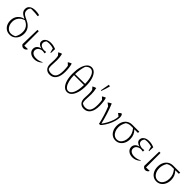

<svg xmlns="http://www.w3.org/2000/svg" viewBox="423 -2386 4040 4040"><g transform="rotate(45 2442.5 -366.0)"><path d="M246 8Q185 8 139.5 -20.5Q94 -49 69 -99.5Q44 -150 44 -217Q44 -307 95 -369.5Q146 -432 232 -448Q153 -485 122 -520Q91 -555 91 -606Q91 -669 139 -704.5Q187 -740 272 -740Q302 -740 333 -735.5Q364 -731 394 -723L388 -686Q345 -692 302.5 -695Q260 -698 218 -698Q207 -698 196 -698Q185 -698 175 -697Q136 -664 136 -610Q136 -577 147.5 -554Q159 -531 189 -510.5Q219 -490 275 -465Q449 -388 449 -228Q449 -159 423 -106Q397 -53 351 -22.5Q305 8 246 8ZM91 -220Q91 -164 111 -120.5Q131 -77 166 -52.5Q201 -28 247 -28Q303 -28 356 -59Q402 -133 402 -229Q402 -374 259 -436Q181 -415 136 -358Q91 -301 91 -220Z M578 -45 588 -479H627V-48L735 -51Q724 -23 701.5 -9Q679 5 655 5Q631 5 610.5 -8Q590 -21 578 -45Z M974 7Q899 7 850.5 -32Q802 -71 802 -133Q802 -180 833.5 -214.5Q865 -249 924 -260Q877 -269 846 -297Q815 -325 815 -364Q815 -417 860.5 -452.5Q906 -488 985 -488Q1020 -488 1053.5 -481.5Q1087 -475 1136 -456L1132 -335H1118L1092 -432Q1030 -452 971 -452Q934 -452 895 -443Q878 -425 869.5 -403.5Q861 -382 861 -365Q861 -334 880.5 -314Q900 -294 930 -284Q960 -274 992 -274L1046 -280V-236L981 -244Q947 -244 917 -230Q887 -216 869 -192Q851 -168 851 -137Q851 -89 888.5 -62Q926 -35 989 -35Q1029 -35 1066.5 -44.5Q1104 -54 1145 -76L1149 -66Q1071 7 974 7Z M1434 8Q1364 8 1323.5 -34.5Q1283 -77 1283 -155Q1283 -170 1284.5 -195.5Q1286 -221 1287 -249.5Q1288 -278 1288 -301Q1288 -353 1278 -400L1230 -455Q1257 -469 1273.5 -476.5Q1290 -484 1311 -489Q1321 -448 1326 -405.5Q1331 -363 1331 -323Q1331 -273 1327.5 -229Q1324 -185 1324 -149Q1324 -124 1327 -104Q1330 -84 1337 -66Q1377 -34 1435 -34Q1513 -34 1549 -88.5Q1585 -143 1585 -262Q1585 -298 1582 -336Q1579 -374 1574 -398L1520 -449Q1545 -465 1562 -474Q1579 -483 1599 -488Q1612 -450 1620 -390.5Q1628 -331 1628 -274Q1628 -138 1577 -65Q1526 8 1434 8Z M1950 8Q1893 8 1850 -37Q1807 -82 1783.5 -162.5Q1760 -243 1760 -351Q1760 -466 1783.5 -551.5Q1807 -637 1851 -684Q1895 -731 1954 -731Q2012 -731 2055 -686Q2098 -641 2122 -559.5Q2146 -478 2146 -368Q2146 -254 2121.5 -169.5Q2097 -85 2053 -38.5Q2009 8 1950 8ZM1848 -638Q1828 -582 1817.5 -516Q1807 -450 1806 -381L2100 -385Q2098 -531 2058.5 -613.5Q2019 -696 1952 -696Q1898 -696 1848 -638ZM1954 -26Q2020 -26 2059 -112.5Q2098 -199 2100 -350H1805Q1806 -253 1825 -180.5Q1844 -108 1877.5 -67Q1911 -26 1954 -26Z M2451 8Q2381 8 2340.5 -34.5Q2300 -77 2300 -155Q2300 -170 2301.5 -195.5Q2303 -221 2304 -249.5Q2305 -278 2305 -301Q2305 -353 2295 -400L2247 -455Q2274 -469 2290.5 -476.5Q2307 -484 2328 -489Q2338 -448 2343 -405.5Q2348 -363 2348 -323Q2348 -273 2344.5 -229Q2341 -185 2341 -149Q2341 -124 2344 -104Q2347 -84 2354 -66Q2394 -34 2452 -34Q2530 -34 2566 -88.5Q2602 -143 2602 -262Q2602 -298 2599 -336Q2596 -374 2591 -398L2537 -449Q2562 -465 2579 -474Q2596 -483 2616 -488Q2629 -450 2637 -390.5Q2645 -331 2645 -274Q2645 -138 2594 -65Q2543 8 2451 8ZM2446 -520 2430 -524 2466 -720 2471 -725 2507 -715Q2482 -616 2446 -520Z M2902 5Q2879 -95 2849 -194Q2819 -293 2778 -392L2711 -443Q2730 -458 2749.5 -469.5Q2769 -481 2789 -489Q2837 -376 2872 -262Q2907 -148 2934 -35Q2977 -91 3011.5 -156Q3046 -221 3065.5 -283.5Q3085 -346 3085 -395L3023 -442Q3036 -456 3051 -468.5Q3066 -481 3086 -489Q3103 -479 3111 -456Q3119 -433 3119 -403Q3119 -351 3099 -283.5Q3079 -216 3044 -148Q3009 -80 2964 -25Q2947 -4 2937 0Q2927 4 2902 5Z M3595 -235Q3595 -164 3569 -109.5Q3543 -55 3497.5 -23.5Q3452 8 3393 8Q3334 8 3289 -22.5Q3244 -53 3218.5 -107Q3193 -161 3193 -232Q3193 -305 3220.5 -361Q3248 -417 3297 -448Q3346 -479 3411 -479H3619L3616 -441H3509Q3595 -358 3595 -235ZM3401 -441Q3374 -441 3344 -431.5Q3314 -422 3291 -406Q3240 -322 3240 -236Q3240 -175 3260.5 -128Q3281 -81 3316.5 -54.5Q3352 -28 3397 -28Q3442 -28 3476.5 -54Q3511 -80 3530.5 -127Q3550 -174 3550 -235Q3550 -293 3531.5 -341.5Q3513 -390 3471 -441Z M3896 7Q3821 7 3772.5 -32Q3724 -71 3724 -133Q3724 -180 3755.5 -214.5Q3787 -249 3846 -260Q3799 -269 3768 -297Q3737 -325 3737 -364Q3737 -417 3782.5 -452.5Q3828 -488 3907 -488Q3942 -488 3975.5 -481.5Q4009 -475 4058 -456L4054 -335H4040L4014 -432Q3952 -452 3893 -452Q3856 -452 3817 -443Q3800 -425 3791.5 -403.5Q3783 -382 3783 -365Q3783 -334 3802.5 -314Q3822 -294 3852 -284Q3882 -274 3914 -274L3968 -280V-236L3903 -244Q3869 -244 3839 -230Q3809 -216 3791 -192Q3773 -168 3773 -137Q3773 -89 3810.5 -62Q3848 -35 3911 -35Q3951 -35 3988.5 -44.5Q4026 -54 4067 -76L4071 -66Q3993 7 3896 7Z M4201 -45 4211 -479H4250V-48L4358 -51Q4347 -23 4324.5 -9Q4302 5 4278 5Q4254 5 4233.5 -8Q4213 -21 4201 -45Z M4812 -235Q4812 -164 4786 -109.5Q4760 -55 4714.5 -23.5Q4669 8 4610 8Q4551 8 4506 -22.5Q4461 -53 4435.5 -107Q4410 -161 4410 -232Q4410 -305 4437.5 -361Q4465 -417 4514 -448Q4563 -479 4628 -479H4836L4833 -441H4726Q4812 -358 4812 -235ZM4618 -441Q4591 -441 4561 -431.5Q4531 -422 4508 -406Q4457 -322 4457 -236Q4457 -175 4477.5 -128Q4498 -81 4533.5 -54.5Q4569 -28 4614 -28Q4659 -28 4693.5 -54Q4728 -80 4747.5 -127Q4767 -174 4767 -235Q4767 -293 4748.5 -341.5Q4730 -390 4688 -441Z"/></g></svg>

Font: Piazzolla ExtraLight
Style: Regular
Weight: 200
Designer: Juan Pablo del Peral
Foundry: Huerta Tipografica
Version: Version 1.330